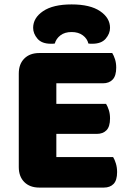

<svg xmlns="http://www.w3.org/2000/svg" viewBox="-20 -846 588 869"><path d="M158 3Q115 3 90 -22Q65 -47 65 -90V-513Q65 -556 90 -581Q115 -606 158 -606H488Q495 -595 500.5 -578Q506 -561 506 -540Q506 -503 490 -486Q474 -469 446 -469H235V-376H460Q467 -365 472.5 -348Q478 -331 478 -310Q478 -273 462 -256.5Q446 -240 418 -240H235V-135H492Q499 -124 504.5 -106Q510 -88 510 -67Q510 -30 494 -13.5Q478 3 450 3ZM304 -701Q273 -701 253.5 -686Q234 -671 228 -649Q223 -648 219 -648Q215 -648 210 -648Q169 -648 149.5 -671Q130 -694 130 -720Q130 -765 175 -795.5Q220 -826 304 -826Q388 -826 433 -795.5Q478 -765 478 -720Q478 -694 458.5 -671Q439 -648 398 -648Q393 -648 389 -648Q385 -648 380 -649Q375 -671 355 -686Q335 -701 304 -701Z"/></svg>

Font: Baloo Bhai 2 ExtraBold
Style: Regular
Weight: 800
Designer: Supriya Tembe, Noopur Datye and Ek Type
Foundry: Ek Type
Version: Version 1.640;PS 1.000;hotconv 16.6.51;makeotf.lib2.5.65220;